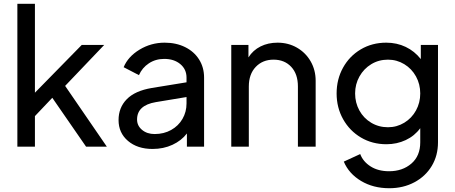

<svg xmlns="http://www.w3.org/2000/svg" viewBox="-20 -777 2412 1017"><path d="M72 -757H165V-286L413 -539H532L325 -322L546 0H436L257 -259L165 -162V0H72Z M608 -141Q608 -207 651.5 -251.5Q695 -296 784 -311L968 -341V-366Q968 -410 935 -437.5Q902 -465 850 -465Q804 -465 768.5 -441.5Q733 -418 716 -379L635 -421Q658 -477 719 -514Q780 -551 852 -551Q913 -551 960.5 -527.5Q1008 -504 1034.5 -462Q1061 -420 1061 -366V0H970V-70Q941 -32 893.5 -10Q846 12 788 12Q708 12 658 -30.5Q608 -73 608 -141ZM799 -67Q848 -67 886.5 -88.5Q925 -110 946.5 -147Q968 -184 968 -229V-263L805 -236Q706 -219 706 -144Q706 -111 732.5 -89Q759 -67 799 -67Z M1205 -539H1296V-473Q1320 -511 1360 -531Q1400 -551 1450 -551Q1507 -551 1553 -524.5Q1599 -498 1625.5 -452Q1652 -406 1652 -349V0H1558V-319Q1558 -385 1522.5 -423Q1487 -461 1429 -461Q1371 -461 1334.5 -422.5Q1298 -384 1298 -319V0H1205Z M1801 79 1888 39Q1903 79 1943 104.5Q1983 130 2041 130Q2112 130 2159 89.5Q2206 49 2206 -23V-98Q2176 -57 2129 -35Q2082 -13 2027 -13Q1952 -13 1892 -48.5Q1832 -84 1797.5 -145.5Q1763 -207 1763 -282Q1763 -357 1797 -418.5Q1831 -480 1891 -515.5Q1951 -551 2026 -551Q2082 -551 2129 -528.5Q2176 -506 2209 -464V-539H2300V-23Q2300 47 2267 102Q2234 157 2175 188.5Q2116 220 2042 220Q1957 220 1892.5 181.5Q1828 143 1801 79ZM2035 -103Q2082 -103 2121.5 -127Q2161 -151 2183.5 -192Q2206 -233 2206 -282Q2206 -331 2183.5 -372Q2161 -413 2121.5 -437Q2082 -461 2035 -461Q1986 -461 1946.5 -437Q1907 -413 1884 -372Q1861 -331 1861 -282Q1861 -233 1883.5 -192Q1906 -151 1946 -127Q1986 -103 2035 -103Z"/></svg>

Font: Eudoxus Sans Medium
Style: Regular
Weight: 500
Designer: Stijn de Vries
Foundry: tokotype
Version: Version 2.005